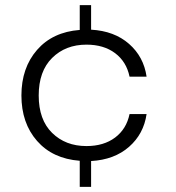

<svg xmlns="http://www.w3.org/2000/svg" viewBox="-20 -634 682 744"><path d="M315 -68Q382 -68 426 -101Q470 -134 482 -192H548Q537 -115 480 -65Q423 -15 333 -10V90H289V-11Q184 -19 123.5 -88Q63 -157 63 -264Q63 -371 123.5 -440.5Q184 -510 289 -518V-614H333V-519Q423 -514 480 -464Q537 -414 548 -337H482Q470 -395 426 -428Q382 -461 315 -461Q234 -461 182 -409.5Q130 -358 130 -264Q130 -170 182 -119Q234 -68 315 -68Z"/></svg>

Font: Fz Poppins Light
Style: Regular
Weight: 300
Designer: Ninad Kale (Devanagari), Jonny Pinhorn (Latin)
Foundry: Indian Type Foundry
Version: Vit hóa bi Vntype.Com & FontZin.Com